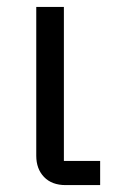

<svg xmlns="http://www.w3.org/2000/svg" viewBox="-20 -536 335 556"><path d="M170 0Q130 0 107.5 -23.5Q85 -47 85 -85V-516H165V-70H270V0Z"/></svg>

Font: Anuphan
Style: Regular
Weight: 400
Designer: Mike Abbink, Paul van der Laan, Pieter van Rosmalen, Mint Tantisuwanna
Foundry: Bold Monday; Cadson Demak
Version: Version 3.002;hotconv 1.0.109;makeotfexe 2.5.65596